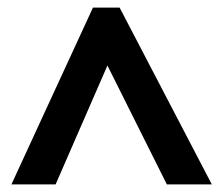

<svg xmlns="http://www.w3.org/2000/svg" viewBox="-20 -738 583 504"><path d="M10 -254 224 -718H294L536 -254H418L262 -566L126 -254Z"/></svg>

Font: Noto Sans Khmer UI
Style: Bold
Weight: 700
Designer: Danh Hong and the Monotype Design Team
Foundry: Monotype Imaging Inc.
Version: Version 2.002; ttfautohint (v1.8.4.7-5d5b)